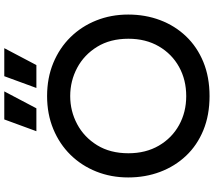

<svg xmlns="http://www.w3.org/2000/svg" viewBox="-71 -915 999 897"><g transform="rotate(-90 428.5 -466.5)"><path d="M428 13Q339 13 268.5 -16Q198 -45 149 -97Q100 -149 74 -218Q48 -287 48 -367Q48 -447 75.5 -516Q103 -585 153.5 -636.5Q204 -688 274 -717Q344 -746 428 -746Q513 -746 583 -717Q653 -688 703.5 -636.5Q754 -585 781.5 -516Q809 -447 809 -367Q809 -287 783 -218Q757 -149 707.5 -97Q658 -45 587.5 -16Q517 13 428 13ZM428 -638Q358 -638 297 -605.5Q236 -573 198.5 -512Q161 -451 161 -366Q161 -285 196.5 -224Q232 -163 292.5 -129.5Q353 -96 428 -96Q504 -96 564.5 -129.5Q625 -163 660.5 -224Q696 -285 696 -366Q696 -451 658.5 -512Q621 -573 560 -605.5Q499 -638 428 -638ZM319 -946H450L371 -796H264ZM521 -946H652L573 -796H466Z"/></g></svg>

Font: Kreadon Light
Style: Bold
Weight: 600
Designer: Reiya WATANABE
Foundry: StudioGnu
Version: Version 1.003; ttfautohint (v1.8.4.7-5d5b);gftools[0.9.32]